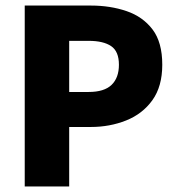

<svg xmlns="http://www.w3.org/2000/svg" viewBox="-20 -671 640 691"><path d="M69 0V-651H307Q377 -651 435.5 -631Q494 -611 529 -565Q564 -519 564 -438Q564 -360 528.5 -310.5Q493 -261 434 -237.5Q375 -214 307 -214H229V0ZM229 -340H299Q355 -340 381.5 -365.5Q408 -391 408 -438Q408 -486 380 -505Q352 -524 299 -524H229Z"/></svg>

Font: Source Code Pro ExtraLight ExtraBold
Style: Regular
Weight: 800
Monospace: yes
Version: Version 1.018;hotconv 1.0.116;makeotfexe 2.5.65601